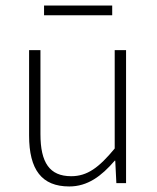

<svg xmlns="http://www.w3.org/2000/svg" viewBox="-20 -661 568 693"><path d="M230 12C296 12 346 -25 394 -81H396L400 0H435V-480H394V-125C337 -56 295 -25 237 -25C159 -25 126 -74 126 -177V-480H85V-172C85 -48 131 12 230 12ZM139 -606H385V-641H139Z"/></svg>

Font: Source Sans Pro Light
Style: Regular
Weight: 300
Designer: Paul D. Hunt
Foundry: Adobe Systems Incorporated
Version: Version 3.006;hotconv 1.0.111;makeotfexe 2.5.65597